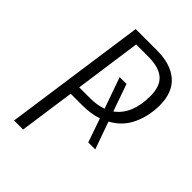

<svg xmlns="http://www.w3.org/2000/svg" viewBox="-202 -779 873 873"><g transform="rotate(45 235.0 -342.5)"><path d="M357 -300 404 -168H359L319 -283Q276 -268 219 -268H146L108 0H50L147 -685H283Q373 -685 421.5 -642.5Q470 -600 470 -517Q470 -449 443 -390.5Q416 -332 357 -300ZM303 -329 250 -479H294L340 -348Q410 -399 410 -517Q410 -580 377 -608.5Q344 -637 277 -637H198L153 -316H224Q267 -316 303 -329Z"/></g></svg>

Font: Fira Sans Extra Condensed Light
Style: Italic
Weight: 300
Width: 3
Italic angle: -8°
Designer: Carrois Corporate & Edenspiekermann AG
Foundry: Carrois Corporate GbR & Edenspiekermann AG
Version: Version 4.203